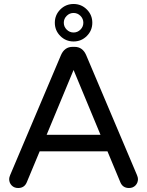

<svg xmlns="http://www.w3.org/2000/svg" viewBox="-20 -938 737 963"><path d="M484 -262 349 -587 214 -262ZM667 -60Q672 -48 672 -40Q672 -21 659.5 -8Q647 5 627 5Q596 5 584 -23L519 -179H179L114 -23Q102 5 71 5Q51 5 38.5 -8Q26 -21 26 -40Q26 -48 31 -60L286 -662Q304 -703 344 -703H354Q394 -703 412 -662ZM314.5 -789.5Q329 -775 349 -775Q369 -775 383.5 -789.5Q398 -804 398 -824Q398 -844 383.5 -858.5Q369 -873 349 -873Q329 -873 314.5 -858.5Q300 -844 300 -824Q300 -804 314.5 -789.5ZM282.5 -890.5Q310 -918 349 -918Q388 -918 415.5 -890.5Q443 -863 443 -824Q443 -785 415.5 -757.5Q388 -730 349 -730Q310 -730 282.5 -757.5Q255 -785 255 -824Q255 -863 282.5 -890.5Z"/></svg>

Font: VarelaRound
Style: Regular
Weight: 400
Designer: Joe Prince, Avraham Cornfeld
Foundry: Joe Prince, Avraham Cornfeld
Version: Version 2.000;PS 002.000;hotconv 1.0.88;makeotf.lib2.5.64775